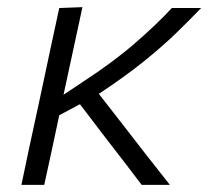

<svg xmlns="http://www.w3.org/2000/svg" viewBox="-20 -518 584 538"><path d="M40 0Q51.5 -55.5 62.5 -107Q73.5 -158.5 87 -220L97.5 -269Q111 -333 122.5 -386.5Q134 -439.5 146 -495.5L211 -498Q195.5 -426 182 -363.5Q168.5 -300.5 158 -252.5L213.5 -289.5Q298 -344.5 359.2 -397.8Q420.5 -451 461.5 -495.5H543.5Q511 -461.5 472.5 -424.2Q434 -387 381.8 -345Q329.5 -303 257 -255L329 -162.5Q357.5 -125.5 390.5 -83.2Q423.5 -41 456 0H377Q350.5 -34.5 325.5 -67.5Q300.5 -100 273 -135.5L204 -226L146 -195Q135 -143 125 -96.5Q115 -50 104 0Z"/></svg>

Font: Heraclito Light
Style: Italic
Weight: 300
Italic angle: -12°
Designer: Kostas Bartsokas (font) & Cristiano Sobral (main changes)
Foundry: Kostas Bartsokas (font) & Cristiano Sobral (main changes)
Version: Version 1.00;July 8, 2020;FontCreator 13.0.0.2655 64-bit